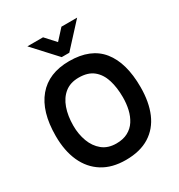

<svg xmlns="http://www.w3.org/2000/svg" viewBox="-213 -1062 1127 1212"><g transform="rotate(-30 350.0 -456.0)"><path d="M322.5 -755.2 168.8 -922.5H283L350 -849L417 -922.5H531.5L377.8 -755.2ZM40.8 -343Q40.8 -520.2 120.5 -615.1Q200.2 -710 350 -710Q506.5 -710 582.9 -615.1Q659.2 -520.2 659.2 -343Q659.2 -234.2 625.5 -155.2Q591.8 -76.2 523 -33.1Q454.2 10 350 10Q250.2 10 181.4 -33.1Q112.5 -76.2 76.6 -155.2Q40.8 -234.2 40.8 -343ZM350 -110.2Q399.5 -110.2 434.2 -128.9Q469 -147.5 490.1 -180.2Q511.2 -213 520.9 -254.8Q530.5 -296.5 530.5 -343Q530.5 -414.5 513 -470.2Q495.5 -526 456.1 -557.9Q416.8 -589.8 350 -589.8Q288.8 -589.8 248.9 -557.9Q209 -526 189.2 -470.2Q169.5 -414.5 169.5 -343Q169.5 -281.5 189.2 -228.2Q209 -175 248.9 -142.6Q288.8 -110.2 350 -110.2Z"/></g></svg>

Font: Haskoy
Style: Regular
Weight: 400
Designer: Ertekin Erdin
Foundry: Ertekin Erdin
Version: Version 1.500